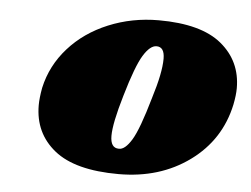

<svg xmlns="http://www.w3.org/2000/svg" viewBox="-38 -724 654 501"><g transform="rotate(5 288.5 -473.5)"><path d="M577 -519Q577 -501 572 -476Q552 -382 474.5 -325.5Q397 -269 289 -269Q175 -269 120.5 -313Q66 -357 66 -430Q66 -449 71 -476Q84 -535 125 -581Q166 -627 227.5 -652.5Q289 -678 359 -678Q470 -678 523.5 -634Q577 -590 577 -519ZM284 -474Q262 -400 262 -367Q262 -335 284 -335Q300 -334 317.5 -362.5Q335 -391 359 -475Q380 -542 380 -579Q380 -610 359 -610Q342 -610 324.5 -581.5Q307 -553 284 -474Z"/></g></svg>

Font: Shrikhand
Style: Regular
Weight: 400
Italic angle: -14°
Designer: Jonny Pinhorn
Foundry: Jonny Pinhorn
Version: Version 1.001;PS 1.001;hotconv 1.0.88;makeotf.lib2.5.647800